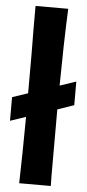

<svg xmlns="http://www.w3.org/2000/svg" viewBox="-61 -874 412 907"><g transform="rotate(5 145.0 -420.5)"><path d="M225 -841Q221 -752 219 -662Q217 -572 216 -476L293 -502V-390L215 -363Q215 -291 215 -239Q215 -187 215 -151Q215 -115 215 -91Q215 -67 215 -51Q215 -35 215.5 -23.5Q216 -12 216 0H66Q68 -63 69 -140.5Q70 -218 71 -315L-3 -290V-402L71 -427Q71 -485 71 -530Q71 -575 71 -610.5Q71 -646 70.5 -675Q70 -704 70 -730.5Q70 -757 70 -783.5Q70 -810 70 -841Z"/></g></svg>

Font: Ranchers
Style: Regular
Weight: 400
Designer: Pablo Impallari, Brenda Gallo
Foundry: Pablo Impallari, Brenda Gallo
Version: Version 1.000; ttfautohint (v0.8) -G 200 -r 50